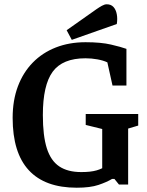

<svg xmlns="http://www.w3.org/2000/svg" viewBox="-20 -861 687 896"><path d="M338 15Q190 15 114.5 -66.5Q39 -148 39 -311Q39 -393 63.5 -458Q88 -523 133 -569Q178 -615 240.5 -639.5Q303 -664 379 -664Q451 -664 498 -653Q545 -642 570 -633V-462H505L481 -570Q462 -579 434.5 -584Q407 -589 379 -589Q272 -589 226 -526.5Q180 -464 180 -324Q180 -227 198.5 -169Q217 -111 256.5 -84.5Q296 -58 359 -58Q382 -58 399.5 -60Q417 -62 431 -66Q445 -70 457 -76V-259L380 -278V-329H625V-275L578 -261V0H535L514 -26H503Q478 -11 439.5 2Q401 15 338 15ZM315 -675 291 -720 430 -818Q443 -827 455.5 -834Q468 -841 478 -841Q498 -841 509.5 -828.5Q521 -816 525 -794.5Q529 -773 525 -749Z"/></svg>

Font: Faustina SemiBold
Style: Regular
Weight: 600
Designer: Alfonso Garcia
Foundry: http://www.omnibus-type.com
Version: Version 1.200